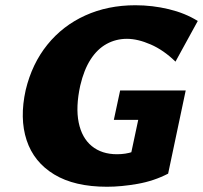

<svg xmlns="http://www.w3.org/2000/svg" viewBox="-20 -695 774 732"><path d="M388 17Q264 17 186.5 -30Q109 -77 81.5 -160.5Q54 -244 78 -352Q102 -452 160.5 -524.5Q219 -597 305 -636Q391 -675 496 -675Q561 -675 623.5 -660Q686 -645 734 -615L649 -460Q604 -504 554.5 -525.5Q505 -547 464 -547Q422 -547 386.5 -527.5Q351 -508 325.5 -468.5Q300 -429 286 -369Q268 -287 280 -228Q292 -169 330 -138Q368 -107 426 -107Q459 -107 485.5 -116Q512 -125 535 -141L474 -83L507 -238H414L438 -350H688L621 -33Q567 -5 504.5 6Q442 17 388 17Z"/></svg>

Font: Ysabeau Black
Style: Italic
Weight: 900
Italic angle: -12°
Version: Version 2.000;gftools[0.9.27.dev2+g8671c4b]